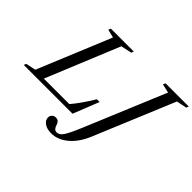

<svg xmlns="http://www.w3.org/2000/svg" viewBox="-270 -1104 1694 1694"><g transform="rotate(45 577.0 -257.0)"><path d="M541 0H-67.9L-58.1 -22.9L34.2 -42L317.9 -728L240.2 -747.1L250 -770H536.1L525.9 -747.1L424.8 -725.1L143.1 -40H460.9Q527.8 -117.7 603 -242.2H637.2ZM1116.2 -728 801.8 26.9Q757.3 133.3 684.6 194.6Q611.8 255.9 529.8 255.9Q476.6 255.9 443.8 232.9Q411.1 210 411.1 176.8Q411.1 153.8 426.3 140.4Q441.4 127 461.9 127Q480 127 491 136Q502 145 507.1 158.2Q512.2 171.4 517.3 184.6Q522.5 197.8 532.5 206.8Q542.5 215.8 559.1 215.8Q590.8 215.8 616.9 177.2Q643.1 138.7 689.9 26.9L1004.9 -728L921.9 -747.1L932.1 -770H1222.2L1211.9 -747.1Z"/></g></svg>

Font: Libre Caslon Text
Style: Italic
Weight: 400
Italic angle: -25°
Designer: Pablo Impallari, Rodrigo Fuenzalida
Foundry: Pablo Impallari, Rodrigo Fuenzalida
Version: Version 1.002